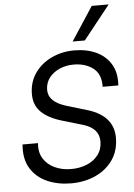

<svg xmlns="http://www.w3.org/2000/svg" viewBox="-62 -991 731 1050"><g transform="rotate(-5 303.5 -466.5)"><path d="M286 12Q214 12 155.5 -13.5Q97 -39 64.5 -91Q32 -143 39 -223H124Q119 -173 141 -138Q163 -103 203 -84.5Q243 -66 293 -66Q340 -66 379 -82Q418 -98 441.5 -129Q465 -160 465 -203Q465 -275 378 -301L263 -335Q192 -356 153 -393.5Q114 -431 114 -492Q114 -558 148.5 -607.5Q183 -657 240.5 -684Q298 -711 365 -711Q433 -711 485 -687Q537 -663 565.5 -616Q594 -569 589 -499H503Q505 -568 462.5 -601Q420 -634 355 -634Q314 -634 279 -619Q244 -604 222 -576.5Q200 -549 199 -511Q197 -444 293 -414L413 -378Q483 -356 517 -315Q551 -274 551 -216Q551 -144 515 -93Q479 -42 419 -15Q359 12 286 12ZM361 -760 482 -945H575L428 -760Z"/></g></svg>

Font: Host Grotesk
Style: Italic
Weight: 400
Italic angle: -8°
Designer: Doğukan Karapınar based on Poppins by Indian Type Foundry, Jonny Pinhorn
Foundry: Element Type
Version: Version 1.001; ttfautohint (v1.8.4.7-5d5b)